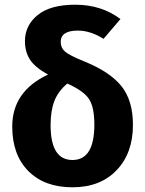

<svg xmlns="http://www.w3.org/2000/svg" viewBox="-20 -779 617 816"><path d="M338 -518Q447 -474 496 -413Q545 -352 545 -248Q545 -128 475.5 -55.5Q406 17 288 17Q169 17 100.5 -52Q32 -121 32 -241Q32 -391 184 -462Q127 -494 106.5 -527Q86 -560 86 -604Q86 -671 140 -715Q194 -759 300 -759Q411 -759 492 -698L420 -614Q364 -649 311 -649Q238 -649 238 -601Q238 -576 256 -560Q274 -544 338 -518ZM381 -249Q381 -322 359 -357Q337 -392 266 -424Q227 -391 211 -349.5Q195 -308 195 -247Q195 -99 288 -99Q381 -99 381 -249Z"/></svg>

Font: Fira Sans
Style: Bold
Weight: 700
Designer: bBox Type GmbH & Carrois Corporate GbR & Edenspiekermann AG
Foundry: bBox Type GmbH & Carrois Corporate GbR & Edenspiekermann AG
Version: Version 4.301;PS 004.301;hotconv 1.0.88;makeotf.lib2.5.64775